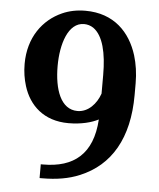

<svg xmlns="http://www.w3.org/2000/svg" viewBox="-52 -766 678 819"><g transform="rotate(5 286.5 -357.0)"><path d="M42 -473C42 -439 47 -408 56 -379C81 -298 144 -237 250 -237C305 -237 349 -249 378 -264C369 -115 289 -52 158 -52H148V7H159C220 7 273 -2 318 -21C450 -75 521 -197 521 -381V-431C521 -474 515 -514 504 -550C474 -646 404 -721 281 -721C244 -721 211 -714 182 -701C101 -665 42 -586 42 -473ZM183 -476C183 -570 212 -664 280 -664C294 -664 308 -660 320 -652C363 -622 380 -548 380 -455V-375C365 -331 330 -292 284 -292C212 -292 183 -376 183 -476Z"/></g></svg>

Font: Aerodynamic
Style: Regular
Weight: 500
Designer: Google
Version: Version 2.000980; 2014